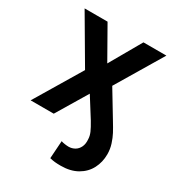

<svg xmlns="http://www.w3.org/2000/svg" viewBox="-176 -639 877 955"><g transform="rotate(30 262.0 -161.5)"><path d="M184.6 -265.6 29.3 -530.3H161.1L263.7 -349.6L367.2 -530.3H499L340.8 -265.6L428.7 -120.1Q449.7 -85.9 460.9 -64.7Q472.2 -43.5 481.2 -15.6Q490.2 12.2 490.2 42Q490.2 86.9 470.7 124.5Q451.2 162.1 412.1 184.6Q373 207 317.4 207Q298.3 207 283.9 205.6Q269.5 204.1 253.9 200.2L260.7 98.6Q267.6 101.6 281 103.5Q294.4 105.5 303.7 105.5Q322.8 105.5 338.9 96.2Q355 86.9 363.8 68.4Q372.6 49.8 370.1 23.4Q369.6 5.9 361.3 -13.4Q353 -32.7 335 -62.5L263.7 -175.8L158.2 0H25.4Z"/></g></svg>

Font: Pretendard Std SemiBold
Style: Regular
Weight: 600
Designer: Base glyphs from Inter by Rasmus Andersson; Hangeul glyphs from Noto Sans CJK(Source Han Sans) by Jang Soo-young and Kan
Foundry: Kil Hyung-jin
Version: Version 1.309